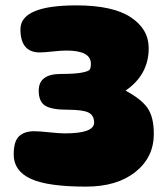

<svg xmlns="http://www.w3.org/2000/svg" viewBox="-20 -688 626 714"><path d="M318 -451Q318 -500 227 -500Q208 -500 175.5 -496.5Q143 -493 128 -493Q56 -493 56 -579Q56 -668 264 -668Q399 -668 466 -624Q533 -580 533 -509Q533 -410 447 -351Q505 -320 528.5 -286.5Q552 -253 552 -190Q552 -103 483.5 -48.5Q415 6 300 6Q156 6 93.5 -23.5Q31 -53 31 -113Q31 -163 51 -181.5Q71 -200 107 -200Q125 -200 163 -196Q201 -192 221 -192Q330 -192 330 -232Q330 -259 309 -269.5Q288 -280 230 -280Q172 -280 148 -295Q124 -310 124 -351Q124 -413 206 -413Q259 -413 284.5 -418Q310 -423 314 -429.5Q318 -436 318 -451Z"/></svg>

Font: Coiny
Style: Regular
Weight: 400
Version: Version 001.001